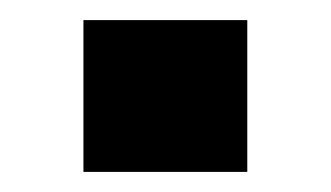

<svg xmlns="http://www.w3.org/2000/svg" viewBox="-20 -171 329 191"><path d="M63 0V-151H226V0Z"/></svg>

Font: Nunito Sans 7pt
Style: Bold
Weight: 700
Designer: Vernon Adams
Foundry: Vernon Adams
Version: Version 3.101;gftools[0.9.27]